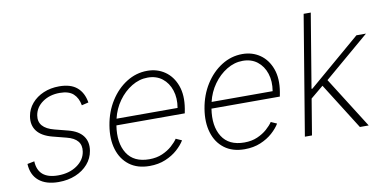

<svg xmlns="http://www.w3.org/2000/svg" viewBox="-71 -933 2316 1152"><g transform="rotate(-10 1087.0 -357.5)"><path d="M462 -427.9 420.5 -418Q412.6 -463.4 384.9 -488.8Q357.2 -514.2 302.2 -514.2Q241.1 -514.2 197.6 -483.7Q154.1 -453.1 146.3 -404.8Q133.9 -329.2 233.3 -303.6L314.3 -282.7Q376.1 -266.7 402.9 -230.1Q429.7 -193.5 420.8 -140.6Q413.4 -95.5 383.5 -61.3Q353.7 -27 307.5 -7.8Q261.4 11.4 204.5 11.4Q127.5 11.4 84.3 -24.7Q41.2 -60.7 38 -127.8L81 -136.4Q85.9 -28.4 207.7 -28.4Q275.6 -28.4 322.6 -60.7Q369.7 -93 377.5 -143.1Q389.9 -219.1 296.9 -242.5L214.1 -263.8Q149.5 -280.5 121.6 -317.3Q93.8 -354 102.6 -407.3Q110.1 -451 138.3 -483.8Q166.5 -516.7 209.9 -535.2Q253.2 -553.6 305.4 -553.6Q375.4 -553.6 413.7 -521Q452.1 -488.3 462 -427.9Z M758.5 11.4Q684.7 11.4 636 -25.2Q587.4 -61.8 568.2 -125.4Q549 -188.9 562.5 -270.2Q576 -351.9 616.5 -415.8Q657 -479.8 715.7 -516.7Q774.5 -553.6 842 -553.6Q903.1 -553.6 949.4 -521.5Q995.7 -489.3 1017.2 -430.2Q1038.7 -371.1 1025.2 -290.1L1020.2 -263.1H603.7Q587.4 -158.7 628.2 -93.7Q669 -28.8 763.8 -28.8Q808.2 -28.8 842.9 -43.9Q877.5 -58.9 902 -80.6Q926.5 -102.3 940 -122.5L975.9 -106.5Q959.5 -79.2 929 -51.8Q898.4 -24.5 855.5 -6.6Q812.5 11.4 758.5 11.4ZM611.5 -302.6H983.3Q993.3 -361.5 977.6 -409.3Q962 -457 926 -485.1Q889.9 -513.1 837.7 -513.1Q786.6 -513.1 739.9 -484.7Q693.2 -456.3 659.1 -408.6Q625 -360.8 611.5 -302.6Z M1337.7 11.4Q1263.8 11.4 1215.2 -25.2Q1166.5 -61.8 1147.4 -125.4Q1128.2 -188.9 1141.7 -270.2Q1155.2 -351.9 1195.7 -415.8Q1236.2 -479.8 1294.9 -516.7Q1353.7 -553.6 1421.2 -553.6Q1482.2 -553.6 1528.6 -521.5Q1574.9 -489.3 1596.4 -430.2Q1617.9 -371.1 1604.4 -290.1L1599.4 -263.1H1182.9Q1166.5 -158.7 1207.4 -93.7Q1248.2 -28.8 1343 -28.8Q1387.4 -28.8 1422.1 -43.9Q1456.7 -58.9 1481.2 -80.6Q1505.7 -102.3 1519.2 -122.5L1555 -106.5Q1538.7 -79.2 1508.2 -51.8Q1477.6 -24.5 1434.7 -6.6Q1391.7 11.4 1337.7 11.4ZM1190.7 -302.6H1562.5Q1572.4 -361.5 1556.8 -409.3Q1541.2 -457 1505.1 -485.1Q1469.1 -513.1 1416.9 -513.1Q1365.8 -513.1 1319.1 -484.7Q1272.4 -456.3 1238.3 -408.6Q1204.2 -360.8 1190.7 -302.6Z M1705.6 0 1826.3 -727.3H1869.7L1794.7 -275.9H1800.1L2115.8 -545.5H2174L1898.1 -310.7L2094.5 0H2040.8L1862.6 -282.7L1785.2 -218.4L1748.9 0Z"/></g></svg>

Font: Inter Extra Light  BETA
Style: Italic
Weight: 200
Italic angle: 9.39999°
Designer: Rasmus Andersson
Foundry: rsms
Version: Version 3.011;git-f93a4a705